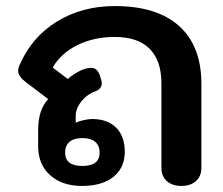

<svg xmlns="http://www.w3.org/2000/svg" viewBox="-20 -604 735 634"><path d="M106 -121V-173Q106 -208 114 -233Q122 -258 139 -277L65 -333Q40 -352 40 -370Q40 -380 46 -392Q86 -483 169 -533.5Q252 -584 359 -584Q498 -584 571.5 -518Q645 -452 645 -327V-50Q645 -22 627 -6Q609 10 579 10Q549 10 531 -6Q513 -22 513 -50V-329Q513 -404 474 -443Q435 -482 359 -482Q290 -482 235.5 -455Q181 -428 154 -381L204 -343Q214 -353 230 -362.5Q246 -372 258 -376Q271 -380 281 -380Q291 -380 297.5 -374.5Q304 -369 309 -357Q316 -338 316 -329Q316 -311 296 -303Q268 -293 249 -269.5Q230 -246 230 -221V-199Q241 -204 257 -207.5Q273 -211 284 -211Q335 -211 363.5 -182.5Q392 -154 392 -103Q392 -50 354.5 -20Q317 10 251 10Q185 10 145.5 -25.5Q106 -61 106 -121ZM309 -100Q309 -123 294.5 -135.5Q280 -148 252 -148Q224 -148 209.5 -135.5Q195 -123 195 -100Q195 -56 252 -56Q309 -56 309 -100Z"/></svg>

Font: Kodchasan
Style: Bold
Weight: 700
Designer: Katatrad Aksorn Co.,Ltd.
Foundry: Cadson Demak Co.,Ltd.
Version: Version 1.000; ttfautohint (v1.6)